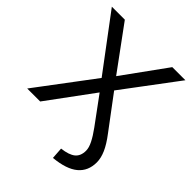

<svg xmlns="http://www.w3.org/2000/svg" viewBox="-247 -835 1150 1150"><g transform="rotate(45 328.5 -260.0)"><path d="M408 185 403 111Q463 104 490.5 81.5Q518 59 518 14Q518 -11 501.5 -44Q485 -77 455 -118L311 -314H346L115 0H5L289 -378V-342L17 -705H127L344 -409H315L529 -705H640L368 -342V-378L538 -151Q577 -100 595 -59Q613 -18 613 18Q613 91 563 133Q513 175 408 185Z"/></g></svg>

Font: Mulish Medium
Style: Regular
Weight: 500
Designer: Vernon Adams
Foundry: Vernon Adams
Version: Version 3.603; ttfautohint (v1.8.3)